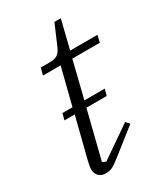

<svg xmlns="http://www.w3.org/2000/svg" viewBox="-168 -724 701 810"><g transform="rotate(-30 182.0 -319.0)"><path d="M103 12Q82 12 69.5 -0.5Q57 -13 57 -33Q57 -41 59 -51.5Q61 -62 63 -71L113 -269H63L71 -300H120L165 -478H79L88 -512H129Q156 -512 169 -520.5Q182 -529 192 -552L234 -650H265L231 -512H364L356 -478H222L178 -300H277L269 -269H170L112 -38L129 -30L281 -135L297 -118L188 -32Q170 -18 158 -9Q146 0 137 4.5Q128 9 120 10.5Q112 12 103 12Z"/></g></svg>

Font: IBM Plex Serif Light
Style: Italic
Weight: 300
Italic angle: -14°
Designer: Mike Abbink, Paul van der Laan, Pieter van Rosmalen
Foundry: Bold Monday
Version: Version 3.001